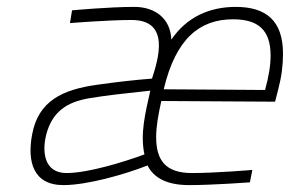

<svg xmlns="http://www.w3.org/2000/svg" viewBox="-20 -529 841 557"><path d="M455 -270C490 -418 560 -473 656 -473C728 -473 765 -443 765 -368C765 -340 760 -308 749 -268L455 -270ZM173 -27C107 -27 102 -90 114 -138C131 -204 173 -233 239 -244C286 -252 341 -258 416 -266C402 -202 386 -142 399 -81C342 -60 236 -27 173 -27ZM537 -27C459 -27 433 -65 433 -132C433 -161 439 -196 448 -236L778 -234L787 -269C797 -307 801 -340 801 -373C801 -469 752 -509 664 -509C588 -509 522 -480 477 -414C475 -475 430 -509 370 -509C295 -509 189 -499 189 -499L183 -462C183 -462 293 -471 362 -471C475 -471 439 -357 421 -301C370 -297 317 -291 261 -283C162 -269 91 -237 73 -138C59 -62 75 8 164 8C233 8 342 -23 408 -49C426 -13 464 8 529 8C597 8 705 0 705 0L712 -36C712 -36 605 -27 537 -27Z"/></svg>

Font: RazerF5 Thin
Style: Italic
Weight: 250
Foundry: Razer Inc.
Version: Version 2